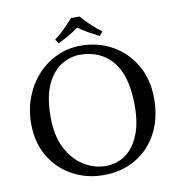

<svg xmlns="http://www.w3.org/2000/svg" viewBox="-92 -939 970 1034"><g transform="rotate(-10 393.0 -422.0)"><path d="M730.5 -348.6Q730.5 -242.7 688 -161.6Q645.5 -80.6 569.1 -35.2Q492.7 10.3 391.1 10.3Q300.3 10.3 223.9 -30.8Q147.5 -71.8 101.1 -148.2Q54.7 -224.6 54.7 -328.6Q54.7 -406.7 80.3 -473.6Q106 -540.5 151.6 -590.8Q197.3 -641.1 258.1 -669.4Q318.8 -697.8 390.1 -697.8Q485.4 -697.8 562.3 -654.3Q639.2 -610.8 684.8 -532.5Q730.5 -454.1 730.5 -348.6ZM376.5 -650.4Q325.7 -650.4 276.6 -621.1Q227.5 -591.8 195.8 -524.9Q164.1 -458 164.1 -346.7Q164.1 -244.6 199.7 -175.8Q235.4 -106.9 292 -71.5Q348.6 -36.1 412.6 -36.1Q472.7 -36.1 520 -69.6Q567.4 -103 594.2 -168.7Q621.1 -234.4 621.1 -328.6Q621.1 -493.7 554.9 -572Q488.8 -650.4 376.5 -650.4ZM411.6 -853.5Q436 -824.7 462.9 -799.8Q489.7 -774.9 518.1 -753.4L501.5 -731.4Q470.7 -746.6 443.1 -761.7Q415.5 -776.9 389.2 -796.9Q359.4 -775.9 333 -760.5Q306.6 -745.1 275.4 -731.4L260.7 -753.4Q290.5 -775.9 315.9 -801.3Q341.3 -826.7 365.7 -853.5Z"/></g></svg>

Font: Kurinto Seri
Style: Regular
Weight: 400
Designer: Kurinto was developed by Clint Goss from a range of fonts that are compatible with the SIL Open Font License Version 1.1
Foundry: Clinton F. Goss
Version: Version 2.196; July 25, 2020